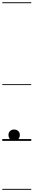

<svg xmlns="http://www.w3.org/2000/svg" viewBox="-25 -1246 296 1698"><path d="M99.5 0Q77.5 0 63.8 -14.8Q50 -29.5 50 -52.5Q50 -73.5 63.8 -87Q77.5 -100.5 99.5 -100.5Q122 -100.5 136.2 -87Q150.5 -73.5 150.5 -52.5Q150.5 -37 144 -25.2Q137.5 -13.5 126 -6.8Q114.5 0 99.5 0ZM99.5 0Q77.5 0 63.8 -14.8Q50 -29.5 50 -52.5Q50 -73.5 63.8 -87Q77.5 -100.5 99.5 -100.5Q122 -100.5 136.2 -87Q150.5 -73.5 150.5 -52.5Q150.5 -37 144 -25.2Q137.5 -13.5 126 -6.8Q114.5 0 99.5 0ZM-5 424.5H251.5V432.5H-5ZM-5 -16H251.5V0H-5ZM-5 -501.5H251.5V-493.5H-5ZM-5 -1226H251.5V-1218H-5Z"/></svg>

Font: Edu AU VIC WA NT Guides
Style: Regular
Weight: 400
Designer: Tina and Corey Anderson, Eben Sorkin, Mirko Velimirovic
Foundry: Google for Education
Version: Version 1.001